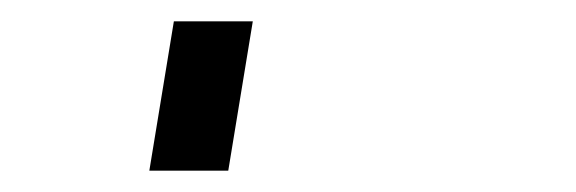

<svg xmlns="http://www.w3.org/2000/svg" viewBox="-20 60 540 180"><path d="M120 220 143 80H217L194 220Z"/></svg>

Font: Iosevka Curly Slab
Style: Italic
Weight: 400
Italic angle: -9°
Monospace: yes
Designer: Belleve Invis
Foundry: Belleve Invis
Version: Version 22.1.2; ttfautohint (v1.8.4)